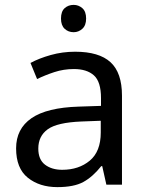

<svg xmlns="http://www.w3.org/2000/svg" viewBox="-20 -757 601 787"><path d="M288 -545Q386 -545 433 -502Q480 -459 480 -365V0H416L399 -76H395Q360 -32 321.5 -11Q283 10 215 10Q142 10 94 -28.5Q46 -67 46 -149Q46 -229 109 -272.5Q172 -316 303 -320L394 -323V-355Q394 -422 365 -448Q336 -474 283 -474Q241 -474 203 -461.5Q165 -449 132 -433L105 -499Q140 -518 188 -531.5Q236 -545 288 -545ZM314 -259Q214 -255 175.5 -227Q137 -199 137 -148Q137 -103 164.5 -82Q192 -61 235 -61Q303 -61 348 -98.5Q393 -136 393 -214V-262ZM282 -737Q302 -737 317.5 -723.5Q333 -710 333 -681Q333 -653 317.5 -639Q302 -625 282 -625Q260 -625 245 -639Q230 -653 230 -681Q230 -710 245 -723.5Q260 -737 282 -737Z"/></svg>

Font: Noto Sans Living
Style: Regular
Weight: 400
Designer: Monotype Design Team
Foundry: Monotype Imaging Inc.
Version: Version 2.013; ttfautohint (v1.8.4.7-5d5b)